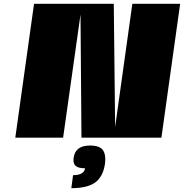

<svg xmlns="http://www.w3.org/2000/svg" viewBox="-20 -720 962 1004"><path d="M672 -700H922L824 0H406L401 -644L310 0H60L158 -700H575L582 -56ZM365 105Q374 41 450 41Q502 41 518.5 65.5Q535 90 529 136Q519 204 478 234Q437 264 353 264L362 196Q419 196 425 160Q389 160 375 147Q361 134 365 105Z"/></svg>

Font: Fivo Sans Modern ExtBlk
Style: Regular
Weight: 900
Designer: Alexander Slobzheninov
Foundry: Alexander Slobzheninov
Version: 1.0